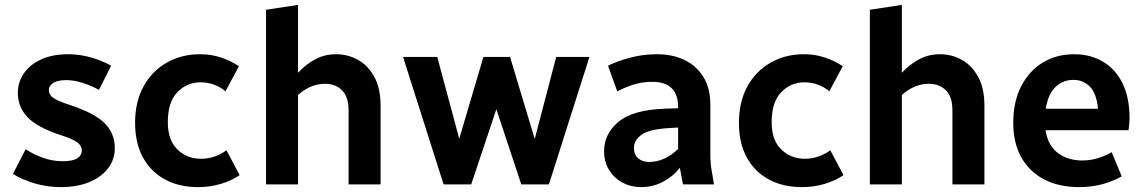

<svg xmlns="http://www.w3.org/2000/svg" viewBox="-20 -755 4685 786"><path d="M33 -43 85 -144Q115 -124 154.5 -109.5Q194 -95 237 -95Q279 -95 297 -107.5Q315 -120 315 -139Q315 -158 296.5 -172Q278 -186 231 -201Q133 -233 93 -275Q53 -317 53 -375Q53 -419 78 -455Q103 -491 149 -512Q195 -533 259 -533Q306 -533 352 -520Q398 -507 435 -486L385 -387Q357 -403 320.5 -415Q284 -427 251 -427Q216 -427 198 -415.5Q180 -404 180 -386Q180 -367 198.5 -354Q217 -341 270 -324Q369 -291 409.5 -249.5Q450 -208 450 -149Q450 -102 422.5 -66Q395 -30 345.5 -9.5Q296 11 229 11Q172 11 121 -4.5Q70 -20 33 -43Z M533 -252Q533 -338 567.5 -401Q602 -464 662.5 -498.5Q723 -533 799 -533Q845 -533 885 -519.5Q925 -506 958 -484L903 -381Q884 -398 857.5 -408Q831 -418 801 -418Q745 -418 706 -377.5Q667 -337 667 -255Q667 -181 706.5 -143Q746 -105 803 -105Q833 -105 860.5 -115Q888 -125 907 -140L961 -38Q929 -16 885 -2.5Q841 11 790 11Q714 11 656 -20Q598 -51 565.5 -110Q533 -169 533 -252Z M1069 0V-715L1200 -735V-457Q1231 -491 1270 -512Q1309 -533 1356 -533Q1404 -533 1445.5 -510Q1487 -487 1512.5 -440Q1538 -393 1538 -323V0H1407V-303Q1407 -359 1380 -385.5Q1353 -412 1311 -412Q1251 -412 1200 -366V0Z M1630 -522H1770L1860 -187L1959 -522H2068L2169 -186L2257 -522H2393L2227 0H2114L2012 -308L1909 0H1796Z M2453 -136Q2453 -207 2511.5 -256Q2570 -305 2700 -310L2756 -312V-317Q2756 -420 2650 -420Q2609 -420 2573 -408.5Q2537 -397 2507 -381L2469 -486Q2507 -505 2560 -519Q2613 -533 2669 -533Q2733 -533 2782 -509.5Q2831 -486 2859.5 -440Q2888 -394 2888 -326V-124Q2888 -103 2889.5 -86Q2891 -69 2895 -47L2903 0H2776L2763 -68Q2736 -33 2694.5 -11Q2653 11 2604 11Q2563 11 2529 -7Q2495 -25 2474 -58Q2453 -91 2453 -136ZM2575 -150Q2575 -122 2592.5 -107Q2610 -92 2637 -92Q2670 -92 2700 -106Q2730 -120 2756 -145V-233L2708 -230Q2631 -224 2603 -201Q2575 -178 2575 -150Z M3005 -252Q3005 -338 3039.5 -401Q3074 -464 3134.5 -498.5Q3195 -533 3271 -533Q3317 -533 3357 -519.5Q3397 -506 3430 -484L3375 -381Q3356 -398 3329.5 -408Q3303 -418 3273 -418Q3217 -418 3178 -377.5Q3139 -337 3139 -255Q3139 -181 3178.5 -143Q3218 -105 3275 -105Q3305 -105 3332.5 -115Q3360 -125 3379 -140L3433 -38Q3401 -16 3357 -2.5Q3313 11 3262 11Q3186 11 3128 -20Q3070 -51 3037.5 -110Q3005 -169 3005 -252Z M3541 0V-715L3672 -735V-457Q3703 -491 3742 -512Q3781 -533 3828 -533Q3876 -533 3917.5 -510Q3959 -487 3984.5 -440Q4010 -393 4010 -323V0H3879V-303Q3879 -359 3852 -385.5Q3825 -412 3783 -412Q3723 -412 3672 -366V0Z M4128 -252Q4128 -339 4160.5 -402Q4193 -465 4249 -499Q4305 -533 4377 -533Q4444 -533 4495.5 -502.5Q4547 -472 4575.5 -413.5Q4604 -355 4604 -272Q4604 -257 4602.5 -244Q4601 -231 4600 -222H4260Q4270 -159 4311 -128.5Q4352 -98 4411 -98Q4443 -98 4474.5 -107.5Q4506 -117 4531 -132L4572 -33Q4537 -13 4493 -1Q4449 11 4398 11Q4315 11 4254.5 -20.5Q4194 -52 4161 -111Q4128 -170 4128 -252ZM4374 -428Q4332 -428 4301.5 -399.5Q4271 -371 4261 -310H4475Q4469 -372 4442 -400Q4415 -428 4374 -428Z"/></svg>

Font: Radio Canada SemiBold
Style: Regular
Weight: 600
Designer: Charles Daoud, Etienne Aubert Bonn, Alexandre Saumier Demers, Jacques Le Bailly
Foundry: Radio-Canada
Version: Version 2.104; ttfautohint (v1.8.4.7-5d5b);gftools[0.9.28.de